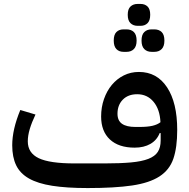

<svg xmlns="http://www.w3.org/2000/svg" viewBox="-20 -942 959 974"><path d="M425 12Q318 12 245 0.5Q172 -11 127 -36.5Q82 -62 62 -103.5Q42 -145 42 -205Q42 -285 83 -384L160 -361Q141 -321 131 -287.5Q121 -254 121 -225Q121 -166 176.5 -139.5Q232 -113 358 -113H511Q590 -113 644.5 -118Q699 -123 732.5 -136Q766 -149 780.5 -171.5Q795 -194 795 -229V-267H790Q776 -231 743 -212Q710 -193 663 -193Q582 -193 537.5 -234.5Q493 -276 493 -351Q493 -398 507.5 -439.5Q522 -481 547.5 -511.5Q573 -542 608 -559.5Q643 -577 685 -577Q776 -577 827.5 -499Q879 -421 879 -283Q879 -194 859.5 -137Q840 -80 789 -47Q738 -14 650 -1Q562 12 425 12ZM687 -298Q729 -298 754 -304Q779 -310 794 -322Q791 -387 759 -425.5Q727 -464 676 -464Q630 -464 603 -436.5Q576 -409 576 -365Q576 -330 599 -314Q622 -298 667 -298ZM749 -679Q726 -679 712 -693Q698 -707 698 -736Q698 -766 712 -779.5Q726 -793 749 -793H763Q786 -793 800 -779.5Q814 -766 814 -736Q814 -707 800 -693Q786 -679 763 -679ZM607 -679Q584 -679 570.5 -693Q557 -707 557 -736Q557 -766 570.5 -779.5Q584 -793 607 -793H622Q645 -793 659 -779.5Q673 -766 673 -736Q673 -707 659 -693Q645 -679 622 -679ZM678 -811Q656 -811 642 -824.5Q628 -838 628 -867Q628 -896 642 -909Q656 -922 678 -922H693Q715 -922 728.5 -909Q742 -896 742 -867Q742 -838 728.5 -824.5Q715 -811 693 -811Z"/></svg>

Font: IBM Plex Sans Arabic Medium
Style: Regular
Weight: 500
Designer: Mike Abbink, Paul van der Laan, Pieter van Rosmalen, Wael Morcos, Khajak Apelian
Foundry: Bold Monday
Version: Version 1.1